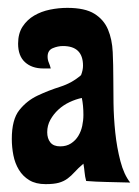

<svg xmlns="http://www.w3.org/2000/svg" viewBox="-20 -462 354 488"><path d="M151 -442Q196 -442 220 -427Q244 -412 254.5 -387Q265 -362 266.5 -329.5Q268 -297 268 -263Q268 -237 268.5 -200Q269 -163 273 -125Q277 -87 286 -52.5Q295 -18 311 2Q276 1 250 0.5Q224 0 199 -2Q196 -13 195 -24Q194 -35 192 -46Q178 -34 169.5 -24.5Q161 -15 151.5 -8Q142 -1 129.5 2.5Q117 6 96 6Q71 6 54.5 -4Q38 -14 28 -30.5Q18 -47 14 -67.5Q10 -88 10 -109Q10 -158 29 -182Q48 -206 75.5 -219Q103 -232 133 -241.5Q163 -251 186 -271Q191 -284 191 -295Q191 -345 140 -345Q127 -345 114 -339.5Q101 -334 101 -318Q101 -310 104 -303Q107 -296 109 -288H90Q61 -288 43.5 -304Q26 -320 26 -351Q26 -377 37.5 -394.5Q49 -412 67 -422.5Q85 -433 107 -437.5Q129 -442 151 -442ZM100 -126Q100 -110 108 -100Q116 -90 133 -90Q149 -90 160.5 -97.5Q172 -105 179 -116.5Q186 -128 189 -142Q192 -156 192 -170Q192 -194 188 -213Q173 -210 157 -202.5Q141 -195 128.5 -183.5Q116 -172 108 -157.5Q100 -143 100 -126Z"/></svg>

Font: Fette Mikado
Style: Regular
Weight: 400
Designer: Peter Wiegel
Foundry: Peter Wiegel
Version: Version 1.000